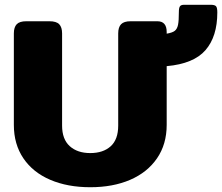

<svg xmlns="http://www.w3.org/2000/svg" viewBox="-20 -769 930 804"><path d="M38 -246V-629Q38 -655 50 -667.5Q62 -680 90 -680H187Q216 -680 228 -667.5Q240 -655 240 -629V-243Q240 -186 272 -157Q304 -128 358 -128Q412 -128 443.5 -156.5Q475 -185 475 -243V-629Q475 -655 487 -667.5Q499 -680 527 -680H639Q678 -680 678 -635V-628Q702 -632 712 -640Q722 -648 725.5 -665Q729 -682 729 -719Q729 -736 733.5 -742.5Q738 -749 751 -749H862Q879 -749 884.5 -743Q890 -737 890 -717Q890 -616 840.5 -559Q791 -502 678 -492V-246Q678 -165 637.5 -106Q597 -47 525 -16Q453 15 358 15Q263 15 190.5 -16Q118 -47 78 -106Q38 -165 38 -246Z"/></svg>

Font: Mitr SemiBold
Style: Regular
Weight: 600
Designer: Thanarat Vachiruckul
Foundry: Cadson Demak
Version: Version 1.003